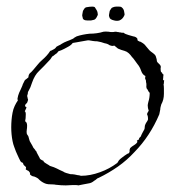

<svg xmlns="http://www.w3.org/2000/svg" viewBox="-20 -556 523 581"><path d="M179 5Q172 5 164 4.5Q156 4 148 3Q145 2 138 2Q132 2 126.5 1.5Q121 1 116 -1Q104 -6 95 -16Q92 -18 89 -19.5Q86 -21 83 -22Q77 -22 71 -28Q70 -30 71 -31Q71 -33 70 -34Q69 -36 66 -39Q65 -39 63.5 -40Q62 -41 60 -42Q56 -44 59 -47Q59 -51 57 -52Q51 -57 51 -58Q51 -58 50.5 -60Q50 -62 48 -64Q45 -64 42 -68Q39 -73 37 -78Q33 -86 32 -89L28 -98Q26 -104 23 -111.5Q20 -119 18 -129Q16 -139 15 -149.5Q14 -160 14 -171Q14 -182 15 -193.5Q16 -205 18 -215Q20 -226 24.5 -235.5Q29 -245 34 -252Q34 -254 33 -255V-258L35 -267Q36 -271 38 -275.5Q40 -280 42 -284Q44 -289 46 -293Q48 -297 49 -301L55 -313Q58 -316 60 -317Q63 -319 66 -322Q66 -330 71 -335Q74 -337 76.5 -340Q79 -343 81 -345Q88 -353 94 -360.5Q100 -368 107 -374Q114 -380 120.5 -387Q127 -394 132 -402Q134 -402 141 -406Q145 -408 146.5 -409.5Q148 -411 149 -412Q150 -415 157 -418Q164 -421 166 -423Q174 -428 182 -431Q187 -433 191 -434.5Q195 -436 199 -438Q202 -439 205 -442Q207 -443 208.5 -444Q210 -445 212 -446Q221 -449 231 -451Q241 -453 251 -454Q274 -454 293 -460Q299 -461 309 -460Q313 -459 319 -459Q325 -459 328 -460Q334 -460 336 -459Q340 -459 342 -458Q347 -458 348 -457H354Q358 -453 369 -450Q375 -448 383 -446Q391 -445 395 -440Q396 -439 396 -436Q396 -436 396 -435Q396 -434 397 -433L403 -430Q406 -430 408 -428Q417 -423 421 -417L432 -404Q434 -402 436.5 -400Q439 -398 442 -396Q448 -392 451 -387L454 -377Q454 -370 457 -367L461 -363Q461 -363 464 -360Q468 -355 466 -350Q466 -342 467 -339Q468 -338 469 -337Q470 -336 471 -335Q471 -332 475 -330Q474 -327 474 -323Q474 -318 473 -316Q474 -313 477 -312Q476 -310 476 -306Q476 -302 475 -301Q476 -295 476 -287.5Q476 -280 476 -272Q476 -254 468 -240Q467 -236 466 -232.5Q465 -229 465 -225Q464 -221 463.5 -217.5Q463 -214 462 -210Q434 -144 387 -96Q364 -71 337 -52Q310 -33 279 -18Q275 -17 272 -14Q269 -11 265 -9Q257 -2 248 -1L232 2L217 5Q214 4 209 4H200Q195 4 189.5 4.5Q184 5 179 5ZM225 -24Q253 -24 283 -35Q311 -45 335 -63L340 -71Q342 -73 344 -75Q346 -77 349 -79Q351 -81 357 -85Q360 -87 363 -89Q366 -91 368 -92H370Q373 -97 372 -100Q372 -104 374 -108Q379 -113 386 -117Q394 -122 396 -127Q394 -129 395 -129L394 -130Q396 -132 398 -133Q401 -133 401 -136Q400 -137 402 -139L406 -143Q407 -145 408 -148Q409 -151 411 -154Q416 -163 417 -165Q418 -168 418 -172Q418 -174 418.5 -176Q419 -178 420 -180Q421 -182 422 -184Q423 -186 424 -187Q427 -191 428 -195Q428 -204 426 -208Q425 -209 425 -211Q425 -213 430 -221Q427 -229 427 -237Q427 -240 429 -248Q433 -260 433 -275Q429 -279 428 -282Q427 -285 424 -288Q422 -294 423 -296Q423 -298 423 -301Q423 -304 422 -307Q422 -311 421.5 -312.5Q421 -314 421 -315Q418 -315 420 -326Q411 -330 407 -342Q403 -354 396 -362Q392 -367 388 -373Q384 -379 379 -384Q375 -390 369.5 -395Q364 -400 357 -402L347 -405Q345 -406 342 -407Q339 -408 337 -409L326 -418Q325 -418 323.5 -417.5Q322 -417 320 -417Q318 -417 312 -419Q305 -424 297 -425Q292 -427 286 -428.5Q280 -430 274 -431Q267 -431 261 -432Q255 -433 249 -434Q248 -434 246 -434Q244 -434 240 -433L223 -430Q218 -429 212 -428Q206 -427 200 -426Q196 -420 187 -415Q185 -414 181.5 -412Q178 -410 174 -408Q170 -406 165.5 -404Q161 -402 157 -401Q152 -394 149 -393Q147 -392 144.5 -389.5Q142 -387 138 -385L134 -379Q133 -377 130 -374Q121 -364 113 -356Q105 -348 98 -341Q85 -329 77 -306L72 -292L66 -280Q64 -278 64 -272Q61 -265 63 -263Q63 -260 65 -254Q63 -245 60 -243Q55 -239 56 -234Q60 -233 60 -230Q56 -222 55 -219Q58 -218 58 -210Q58 -197 56 -189Q62 -186 62 -176Q62 -169 61 -163Q60 -157 61 -152Q61 -150 63 -148Q65 -144 66 -143Q67 -139 68 -135.5Q69 -132 70 -129L78 -115Q78 -114 81 -109Q83 -107 84 -105.5Q85 -104 86 -103Q88 -99 90 -98Q90 -97 91 -95Q92 -93 93 -91Q98 -81 100 -78Q100 -74 112 -69Q110 -67 120 -61Q125 -58 127.5 -56.5Q130 -55 131 -54Q138 -52 143 -50Q148 -48 152 -46Q156 -44 161 -41.5Q166 -39 171 -37Q175 -34 180.5 -32.5Q186 -31 193 -29Q200 -29 205.5 -28Q211 -27 215 -26Q217 -26 219.5 -25.5Q222 -25 225 -24ZM326 -494Q312 -497 311 -504Q309 -508 310 -512L312 -523Q314 -526 316 -529.5Q318 -533 322 -534Q327 -536 331.5 -536Q336 -536 340 -536Q346 -536 348 -534Q355 -529 356 -519Q358 -512 356 -509Q352 -500 345 -496Q341 -493 335 -493Q329 -493 326 -494ZM245 -494Q230 -494 230 -504Q228 -508 229 -512L231 -523Q233 -526 235 -529.5Q237 -533 241 -534Q247 -535 251 -535.5Q255 -536 259 -536Q265 -536 267 -534Q274 -524 275 -519Q277 -511 275 -509Q270 -497 264 -496L255 -494Z"/></svg>

Font: Estonia
Style: Regular
Weight: 400
Designer: Robert E. Leuschke
Foundry: Robert E. Leuschke
Version: Version 1.014; ttfautohint (v1.8.3)